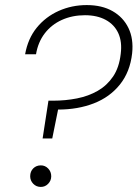

<svg xmlns="http://www.w3.org/2000/svg" viewBox="-20 -732 542 757"><path d="M148 -186 171 -335H189Q238 -335 283.5 -344Q329 -353 365.5 -374Q402 -395 426 -430.5Q450 -466 456 -520Q462 -567 446.5 -601Q431 -635 397 -653.5Q363 -672 315 -672Q265 -672 224 -653.5Q183 -635 156.5 -600.5Q130 -566 122 -518H79Q90 -580 125 -623Q160 -666 211.5 -689Q263 -712 322 -712Q382 -712 424 -688Q466 -664 486.5 -621.5Q507 -579 501 -522Q493 -449 453 -399Q413 -349 350 -324.5Q287 -300 209 -300L186 -186ZM141 5Q123 5 111 -7.5Q99 -20 99 -37Q99 -56 111 -68Q123 -80 141 -80Q158 -80 170 -67.5Q182 -55 182 -37Q182 -20 170 -7.5Q158 5 141 5Z"/></svg>

Font: DM Sans 28pt ExtraLight
Style: Italic
Weight: 250
Italic angle: -10°
Version: Version 4.004;gftools[0.9.30]